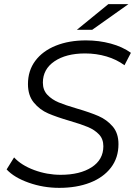

<svg xmlns="http://www.w3.org/2000/svg" viewBox="-20 -901 655 927"><path d="M12 -83 48 -141Q83 -103 145 -80Q207 -57 273 -57Q366 -57 422.5 -93.5Q479 -130 479 -195Q479 -230 458 -252Q437 -274 405 -287.5Q373 -301 318 -317Q253 -336 212.5 -353.5Q172 -371 143.5 -405.5Q115 -440 115 -495Q115 -560 150.5 -607.5Q186 -655 249.5 -680.5Q313 -706 395 -706Q458 -706 515 -690.5Q572 -675 612 -646L581 -586Q543 -614 494 -628.5Q445 -643 391 -643Q299 -643 243 -605Q187 -567 187 -502Q187 -466 209 -443Q231 -420 263.5 -406.5Q296 -393 351 -377Q416 -358 456 -340.5Q496 -323 524 -290.5Q552 -258 552 -205Q552 -139 515.5 -91.5Q479 -44 414.5 -19Q350 6 266 6Q189 6 118.5 -19Q48 -44 12 -83ZM503 -881H600L425 -757H351Z"/></svg>

Font: Montserrat Alternates
Style: Italic
Weight: 400
Italic angle: -11.3°
Designer: Julieta Ulanovsky
Foundry: Julieta Ulanovsky
Version: Version 7.200